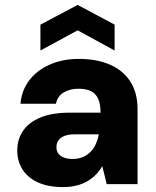

<svg xmlns="http://www.w3.org/2000/svg" viewBox="-20 -747 634 779"><path d="M236 12Q173 12 131.5 -8Q90 -28 70 -61.5Q50 -95 50 -136Q50 -181 73 -215.5Q96 -250 143.5 -270Q191 -290 266 -290H388Q388 -323 379 -344.5Q370 -366 350.5 -376.5Q331 -387 299 -387Q264 -387 238.5 -372Q213 -357 207 -326H63Q68 -381 99 -421.5Q130 -462 182 -485Q234 -508 300 -508Q372 -508 425.5 -485Q479 -462 508.5 -416.5Q538 -371 538 -305V0H413L395 -73Q384 -54 369 -38.5Q354 -23 334 -11.5Q314 0 290 6Q266 12 236 12ZM274 -102Q298 -102 316.5 -110Q335 -118 348 -131.5Q361 -145 369 -163Q377 -181 381 -202H284Q258 -202 241.5 -195.5Q225 -189 217 -177.5Q209 -166 209 -150Q209 -134 217 -123.5Q225 -113 240 -107.5Q255 -102 274 -102ZM144 -542V-647L295 -727L445 -647V-542L295 -624Z"/></svg>

Font: DM Sans 24pt Black
Style: Regular
Weight: 900
Designer: Colophon Foundry, Jonny Pinhorn
Foundry: Colophon Foundry
Version: Version 4.004;gftools[0.9.30]